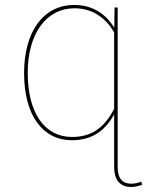

<svg xmlns="http://www.w3.org/2000/svg" viewBox="-20 -548 608 763"><path d="M541.3 173.9C529.3 178.9 515.7 181.9 502 181.9C463.8 181.9 447.6 157.7 447.6 116V-518.3H435.3L434.1 -437.7C407.8 -481 358.8 -528.3 275.6 -528.3C148.8 -528.3 75.7 -417.9 75.7 -257.4C75.7 -88.3 151 9.4 265.7 9.4C354.3 9.4 402 -37.3 433.6 -93.2V115.6C433.6 167.9 458.1 195 500.7 195C517 195 532.7 191.1 545.1 185.7ZM266.1 -3.7C159.3 -3.7 90.6 -96.3 90.1 -257.4C89.7 -413.7 163.7 -515.1 276 -515.1C355.6 -515.1 405.1 -468.4 433.6 -419.3V-115C398.1 -48.3 351.7 -3.7 266.1 -3.7Z"/></svg>

Font: Fira Sans Hair
Style: Regular
Weight: 100
Designer: bBox Type GmbH & Carrois Corporate GbR & Edenspiekermann AG
Foundry: bBox Type GmbH & Carrois Corporate GbR & Edenspiekermann AG
Version: Version 4.300;PS 004.300;hotconv 1.0.88;makeotf.lib2.5.64775